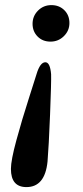

<svg xmlns="http://www.w3.org/2000/svg" viewBox="-20 -472 328 763"><path d="M255.9 -380.4Q255.9 -350.1 233.9 -328.4Q211.9 -306.6 180.7 -306.6Q149.4 -306.6 129.4 -326.9Q109.4 -347.2 109.4 -377.4Q109.4 -408.2 131.1 -429.9Q152.8 -451.7 184.1 -451.7Q215.3 -451.7 235.6 -431.6Q255.9 -411.6 255.9 -380.4ZM168.9 169.9Q158.7 271.5 85 271.5Q23.4 271.5 23.4 199.2Q23.4 165 45.2 85Q66.9 4.9 94.7 -81.3Q122.6 -167.5 125 -176.8Q139.2 -224.6 160.2 -224.6Q179.2 -224.6 183.1 -176.8Q184.1 -147.5 179 -17.6Q173.8 112.3 168.9 169.9Z"/></svg>

Font: Cooper* SemiBold
Style: Italic
Weight: 600
Italic angle: -7°
Designer: Owen Earl
Foundry: indestructible type*
Version: Version 0.001